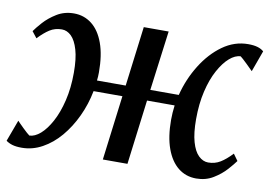

<svg xmlns="http://www.w3.org/2000/svg" viewBox="-75 -653 1074 764"><g transform="rotate(10 462.0 -271.0)"><path d="M53.5 10Q30.5 10 15.5 5.5Q0.5 1 -10 -7L22 -93.5Q25 -90.5 32 -83.2Q39 -76 47.8 -67.5Q56.5 -59 64.2 -52.2Q72 -45.5 75.5 -43Q97 -43.5 119.8 -63.2Q142.5 -83 162.2 -119.5Q182 -156 194.2 -207Q206.5 -258 206.5 -320Q206.5 -376.5 196 -412.2Q185.5 -448 168.2 -464.8Q151 -481.5 130 -481.5Q102.5 -481.5 81 -467.8Q59.5 -454 36 -429L16 -454.5Q25.5 -468.5 46.2 -491.8Q67 -515 97.5 -533.8Q128 -552.5 166.5 -552.5Q207.5 -552.5 238.8 -528Q270 -503.5 287.2 -456Q304.5 -408.5 304.5 -339Q304.5 -330.5 304 -321.8Q303.5 -313 302.5 -305.5H418.5L449 -547H549.5L518 -305.5H633Q650 -372 685 -428.2Q720 -484.5 767.5 -518.5Q815 -552.5 870.5 -552.5Q893 -552.5 908.2 -548Q923.5 -543.5 933.5 -534.5L902.5 -449Q899.5 -452 892.2 -459.2Q885 -466.5 876.2 -475Q867.5 -483.5 860 -490.2Q852.5 -497 849 -499.5Q827 -499 804.2 -479.2Q781.5 -459.5 761.5 -423Q741.5 -386.5 729.5 -335.5Q717.5 -284.5 717.5 -222.5Q717.5 -166.5 727.8 -130.8Q738 -95 755.8 -78Q773.5 -61 794.5 -61Q821.5 -61 843.2 -74.2Q865 -87.5 889.5 -113.5L908.5 -87Q899 -73.5 878.2 -50.2Q857.5 -27 827.2 -8.5Q797 10 758.5 10Q716.5 10 685.5 -14.8Q654.5 -39.5 637.2 -87Q620 -134.5 620 -202.5Q620 -216.5 621 -231.5Q622 -246.5 624 -261.5H512.5L479.5 0H380L413 -261.5H296.5Q286 -207 263 -158Q240 -109 208 -71.2Q176 -33.5 136.5 -11.8Q97 10 53.5 10Z"/></g></svg>

Font: Merriweather 36pt
Style: Italic
Weight: 400
Italic angle: -7.8°
Version: Version 2.101